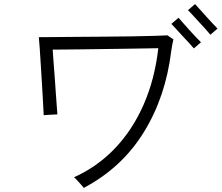

<svg xmlns="http://www.w3.org/2000/svg" viewBox="-20 -896 1085 940"><path d="M390 24Q387 19 377 8Q367 -3 357 -14Q347 -25 342 -28Q456 -79 542.5 -169.5Q629 -260 683.5 -384.5Q738 -509 755 -660Q736 -660 696 -659Q656 -658 604 -657.5Q552 -657 496 -656Q440 -655 388 -654.5Q336 -654 296 -653.5Q256 -653 238 -653Q239 -635 241.5 -602Q244 -569 247 -530Q250 -491 252.5 -452Q255 -413 257.5 -382Q260 -351 261 -336Q256 -336 241.5 -335Q227 -334 213 -333.5Q199 -333 194 -332Q193 -350 191 -388.5Q189 -427 186 -476Q183 -525 180 -573.5Q177 -622 174.5 -660Q172 -698 170 -714Q190 -714 239.5 -714.5Q289 -715 355 -715.5Q421 -716 492 -716.5Q563 -717 627.5 -718Q692 -719 738.5 -720.5Q785 -722 800 -723Q802 -722 814 -713.5Q826 -705 829 -703Q823 -679 818 -644Q791 -422 684 -248.5Q577 -75 390 24ZM929 -659Q922 -668 906.5 -684.5Q891 -701 873.5 -720Q856 -739 841 -755.5Q826 -772 819 -779L854 -809Q862 -800 876.5 -783.5Q891 -767 908 -748Q925 -729 940.5 -713Q956 -697 964 -689ZM1010 -726Q1003 -735 988 -751.5Q973 -768 955.5 -787Q938 -806 923 -822.5Q908 -839 900 -846L935 -876Q943 -867 958 -850.5Q973 -834 990 -815Q1007 -796 1022 -780Q1037 -764 1045 -756Z"/></svg>

Font: Zen Kaku Gothic Antique
Style: Regular
Weight: 400
Designer: Yoshimichi Ohira
Foundry: Positype
Version: Version 1.001